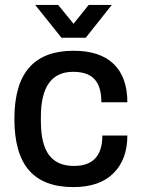

<svg xmlns="http://www.w3.org/2000/svg" viewBox="-20 -743 572 775"><path d="M122.1 -723.1H214.8L276.9 -647L337.9 -723.1H431.2L326.2 -590.8H228ZM275.9 12.2Q156.2 12.2 97.2 -55.4Q38.1 -123 38.1 -263.2Q38.1 -402.3 97.7 -470.2Q157.2 -538.1 276.9 -538.1Q383.8 -538.1 439 -484.6Q494.1 -431.2 494.1 -330.1H389.2Q389.2 -393.1 361.8 -423.1Q334.5 -453.1 274.9 -453.1Q145 -453.1 145 -271V-253.9Q145 -161.6 177.7 -117.4Q210.4 -73.2 278.8 -73.2Q393.1 -73.2 393.1 -195.8H494.1Q494.1 -99.6 438 -43.7Q381.8 12.2 275.9 12.2Z"/></svg>

Font: Archivo Medium
Style: Regular
Weight: 500
Designer: Hector Gatti
Foundry: Omnibus-Type
Version: Version 2.001